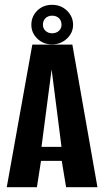

<svg xmlns="http://www.w3.org/2000/svg" viewBox="-20 -776 432 796"><path d="M8 0 114 -591H280L384 0H254L236 -109H150L133 0ZM152 -167H235L194 -488ZM196 -592Q159 -592 134.5 -616Q110 -640 110 -673Q110 -708 134.5 -732Q159 -756 196 -756Q233 -756 258 -731.5Q283 -707 283 -673Q283 -640 257.5 -616Q232 -592 196 -592ZM196 -638Q213 -638 224 -648Q235 -658 235 -673Q235 -691 224 -701Q213 -711 196 -711Q180 -711 169 -701Q158 -691 158 -673Q158 -658 169 -648Q180 -638 196 -638Z"/></svg>

Font: Alumni Sans
Style: Bold
Weight: 700
Designer: Robert E. Leuschke
Foundry: Robert E. Leuschke
Version: Version 1.018